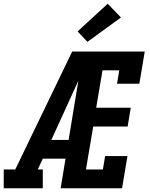

<svg xmlns="http://www.w3.org/2000/svg" viewBox="-37 -1012 807 1032"><path d="M-17 0V-101H45L351 -735H454Q427 -673 399.5 -612Q372 -551 344 -490L239 -260H332L315 -159H193L166 -101H193V0ZM289 0 410 -735H741L712 -562H592L604 -634H514L480 -433H666L649 -332H464L425 -101H516L528 -173H648L619 0ZM433 -787 380 -843 542 -992 613 -918Z"/></svg>

Font: Iosevka Etoile Oblique
Style: Bold
Weight: 700
Italic angle: -9°
Designer: Belleve Invis
Foundry: Belleve Invis
Version: Version 15.5.2; ttfautohint (v1.8.4)